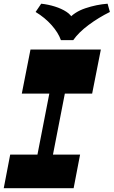

<svg xmlns="http://www.w3.org/2000/svg" viewBox="-20 -991 599 1011"><path d="M148 -27 278 -694.8H359.7L229.7 -27ZM-0.3 0 33.7 -177H401.7L367.7 0ZM94.8 -498 140.5 -730H511L465.2 -498ZM546.5 -971.5 558.7 -928Q499 -898.5 446.7 -859.6Q394.5 -820.8 365.7 -779.8H300.7Q286.7 -819.3 251.6 -858.8Q216.5 -898.3 167.5 -928L197 -971.5Q234.2 -967.5 269.2 -956.5Q304.2 -945.5 329.9 -928.7Q355.5 -912 364.2 -888.7L339 -889Q371.5 -928 429.5 -947.5Q487.5 -967 546.5 -971.5Z"/></svg>

Font: Savate ExtraLight
Style: Italic
Weight: 200
Italic angle: -11°
Designer: Max Esnée
Foundry: Plomb Type
Version: Version 2.000